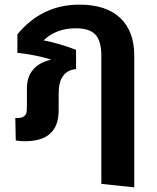

<svg xmlns="http://www.w3.org/2000/svg" viewBox="-20 -600 676 828"><path d="M322 -580Q438 -580 498.5 -522.5Q559 -465 559 -360V208L417 193V-360Q417 -422 392 -450Q367 -478 307 -478Q222 -478 168 -426Q238 -412 308 -385V-302Q233 -295 233 -197V-124Q233 9 88 9Q72 9 48 6L46 -91H55Q74 -91 83.5 -98.5Q93 -106 94.5 -115.5Q96 -125 96 -147V-218Q96 -318 201 -343Q133 -364 55 -372V-452Q161 -580 322 -580Z"/></svg>

Font: FiraGO SemiBold
Style: Regular
Weight: 600
Designer: bBox Type
Foundry: bBox Type GmbH
Version: Version 1.001;PS 001.001;hotconv 1.0.88;makeotf.lib2.5.64775